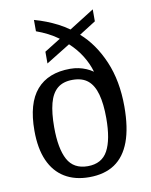

<svg xmlns="http://www.w3.org/2000/svg" viewBox="-86 -826 708 900"><g transform="rotate(-10 268.0 -376.0)"><path d="M266 10Q198 10 149.5 -19.5Q101 -49 75.5 -106.5Q50 -164 50 -249Q50 -379 105 -442.5Q160 -506 265 -506Q286 -506 305 -502Q324 -498 341.5 -490.5Q359 -483 373 -473Q362 -512 338.5 -550Q315 -588 280 -620L165 -549V-605L242 -653Q219 -670 192.5 -683.5Q166 -697 138 -707V-761Q167 -753 194 -742.5Q221 -732 247.5 -718.5Q274 -705 299 -687L418 -762V-705L339 -655Q405 -597 445 -503.5Q485 -410 485 -288Q485 -187 460.5 -121Q436 -55 387.5 -22.5Q339 10 266 10ZM268 -42Q335 -42 363.5 -94.5Q392 -147 392 -249Q392 -317 379.5 -362.5Q367 -408 340 -430.5Q313 -453 267 -453Q222 -453 195 -430.5Q168 -408 156 -362.5Q144 -317 144 -249Q144 -147 172.5 -94.5Q201 -42 268 -42Z"/></g></svg>

Font: Noto Serif SemiCondensed
Style: Regular
Weight: 400
Width: 4
Designer: Monotype Design Team
Foundry: Monotype Imaging Inc.
Version: Version 2.013